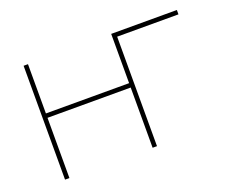

<svg xmlns="http://www.w3.org/2000/svg" viewBox="-89 -672 1011 824"><g transform="rotate(-20 416.0 -260.0)"><path d="M781 -520V-500H501V0H481V-275H101V0H81V-520H101V-295H481V-520Z"/></g></svg>

Font: M PLUS 1p Thin
Style: Regular
Weight: 250
Version: Version 1.062